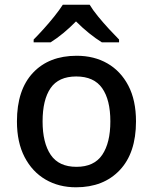

<svg xmlns="http://www.w3.org/2000/svg" viewBox="-20 -786 649 816"><path d="M558 -270Q558 -136 489 -63Q420 10 303 10Q230 10 173.5 -23Q117 -56 84.5 -118.5Q52 -181 52 -270Q52 -404 120 -476.5Q188 -549 306 -549Q380 -549 436.5 -516.5Q493 -484 525.5 -422Q558 -360 558 -270ZM161 -270Q161 -179 195.5 -128Q230 -77 305 -77Q380 -77 414.5 -128Q449 -179 449 -270Q449 -362 414 -411.5Q379 -461 304 -461Q229 -461 195 -411.5Q161 -362 161 -270ZM361 -766Q374 -744 396.5 -716.5Q419 -689 443.5 -662.5Q468 -636 486 -618V-606H413Q387 -622 358.5 -645Q330 -668 303 -695Q249 -640 195 -606H123V-618Q142 -637 165.5 -663Q189 -689 211 -716.5Q233 -744 247 -766Z"/></svg>

Font: Noto Sans Bengali Medium
Style: Regular
Weight: 500
Designer: Jelle Bosma - Monotype Design Team
Foundry: Monotype Imaging Inc.
Version: Version 2.003; ttfautohint (v1.8.4.7-5d5b)